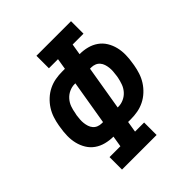

<svg xmlns="http://www.w3.org/2000/svg" viewBox="-200 -868 1001 1001"><g transform="rotate(-45 300.0 -367.5)"><path d="M125 0V-92H205L215 -153Q187 -153 159.5 -160Q132 -167 110 -182.5Q88 -198 74 -221Q60 -244 53.5 -270.5Q47 -297 47.5 -326Q48 -355 53 -383L55 -396Q59 -420 67 -444.5Q75 -469 89 -491Q103 -513 123 -531.5Q143 -550 166.5 -561.5Q190 -573 215 -577.5Q240 -582 265 -582H286L296 -643H229V-735H484V-643H404L394 -582Q423 -582 450 -575Q477 -568 499 -552.5Q521 -537 535 -514Q549 -491 555.5 -464.5Q562 -438 561.5 -409Q561 -380 556 -352L554 -339Q550 -315 542 -290.5Q534 -266 520 -244Q506 -222 486 -203.5Q466 -185 442.5 -173.5Q419 -162 394 -157.5Q369 -153 344 -153H323L313 -92H380V0ZM221 -245H230L271 -490H265Q245 -490 225.5 -481Q206 -472 192 -456Q178 -440 171 -420.5Q164 -401 161 -381L158 -368Q156 -354 155 -340Q154 -326 155.5 -313Q157 -300 161 -287.5Q165 -275 173.5 -265Q182 -255 194.5 -250Q207 -245 221 -245ZM338 -245H344Q364 -245 383.5 -254Q403 -263 417 -279Q431 -295 438 -314.5Q445 -334 449 -354L451 -367Q453 -381 454 -395Q455 -409 453.5 -422Q452 -435 448 -447.5Q444 -460 435.5 -470Q427 -480 414.5 -485Q402 -490 388 -490H379Z"/></g></svg>

Font: Iosevka Curly Slab SmBdExObl
Style: Regular
Weight: 600
Width: 7
Italic angle: -9°
Monospace: yes
Designer: Belleve Invis
Foundry: Belleve Invis
Version: Version 11.1.0; ttfautohint (v1.8.3)